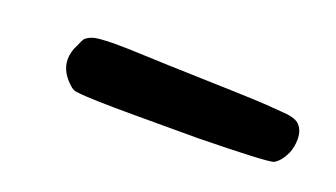

<svg xmlns="http://www.w3.org/2000/svg" viewBox="-28 -464 539 308"><g transform="rotate(20 242.0 -310.5)"><path d="M277.3 -262.7H204.1Q125 -262.7 103.5 -265.6Q103.5 -265.6 100.1 -266.1Q96.7 -266.6 92.8 -269.5Q70.3 -288.1 70.3 -310.5Q70.3 -323.2 77.1 -335.9Q81.1 -345.7 84 -349.6Q92.8 -357.4 108.4 -358.4Q120.1 -359.4 133.8 -359.4Q152.3 -359.4 175.8 -358.4Q199.2 -357.4 227.5 -356.4Q367.2 -352.5 395 -350.6Q422.9 -348.6 431.6 -347.7Q446.3 -345.7 452.1 -339.8Q460.9 -331.1 460.9 -315.4Q460.9 -302.7 456.1 -291Q448.2 -274.4 437.5 -268.6Q423.8 -264.6 309.6 -262.7Q294.9 -262.7 277.3 -262.7Z"/></g></svg>

Font: JasonHandwriting2
Style: SemiBold
Weight: 600
Version: Version 1.04.7